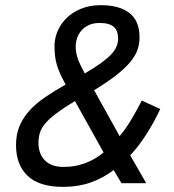

<svg xmlns="http://www.w3.org/2000/svg" viewBox="-20 -709 674 743"><path d="M42 -147.9Q42 -189 55.7 -221.4Q69.3 -253.9 94.2 -281.2Q119.1 -308.6 154.5 -332.8Q189.9 -356.9 233.9 -381.8Q221.2 -405.3 212.9 -423.6Q204.6 -441.9 199.7 -459Q194.8 -476.1 192.9 -493.2Q190.9 -510.3 190.9 -530.8Q190.9 -559.6 202.6 -587.9Q214.4 -616.2 237.1 -638.7Q259.8 -661.1 293.2 -675Q326.7 -689 370.1 -689Q442.4 -689 481.2 -658.4Q520 -627.9 520 -564Q520 -538.1 511.5 -514.6Q502.9 -491.2 482.4 -467Q461.9 -442.9 428.2 -416.7Q394.5 -390.6 344.2 -359.9L442.9 -182.1Q467.3 -211.4 487.8 -245.8Q508.3 -280.3 528.8 -319.8L600.1 -287.1Q576.7 -236.8 547.1 -190.4Q517.6 -144 483.9 -107.9L545.9 0H450.2L419.9 -50.8Q377.4 -19 329.6 -2.4Q281.7 14.2 224.1 14.2Q132.3 14.2 87.2 -28.3Q42 -70.8 42 -147.9ZM226.1 -63Q313 -63 380.9 -119.1L270 -317.9Q226.6 -291.5 199 -271Q171.4 -250.5 155.8 -231.9Q140.1 -213.4 134.5 -195.3Q128.9 -177.2 128.9 -155.8Q128.9 -113.8 153.8 -88.4Q178.7 -63 226.1 -63ZM272.9 -528.8Q272.9 -492.2 293.9 -452.1L308.1 -424.8Q345.7 -446.8 370.6 -464.8Q395.5 -482.9 410.2 -498.5Q424.8 -514.2 430.9 -529.1Q437 -543.9 437 -560.1Q437 -590.3 420.2 -605.2Q403.3 -620.1 365.2 -620.1Q341.8 -620.1 324.5 -612.3Q307.1 -604.5 295.7 -591.6Q284.2 -578.6 278.6 -562.3Q272.9 -545.9 272.9 -528.8Z"/></svg>

Font: Clear Sans
Style: Italic
Weight: 400
Italic angle: -12°
Foundry: Intel Corporation
Version: Version 1.00